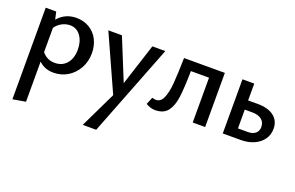

<svg xmlns="http://www.w3.org/2000/svg" viewBox="-89 -765 2139 1393"><g transform="rotate(20 981.0 -68.0)"><path d="M496 -221Q496 -157 467 -105Q438 -53 389 -23.5Q340 6 281 6Q211 6 167 -38V272L68 289V-418H149L162 -360Q218 -425 304 -425Q361 -425 405 -398.5Q449 -372 472.5 -325.5Q496 -279 496 -221ZM391 -212Q391 -275 360.5 -317Q330 -359 279 -359Q249 -359 219.5 -344.5Q190 -330 167 -299V-111Q185 -88 210 -76Q235 -64 265 -64Q323 -64 357 -104Q391 -144 391 -212Z M991 -419 715 289H611L745 11L551 -419H656L787 -97L891 -419Z M1451 0H1355V-346H1215Q1213 -214 1203.5 -143Q1194 -72 1163 -31.5Q1132 9 1067 9Q1029 9 995 -13L1018 -68Q1040 -63 1047 -63Q1085 -63 1103.5 -107.5Q1122 -152 1127.5 -222Q1133 -292 1136 -418H1451Z M1922 -157Q1922 -111 1897 -75.5Q1872 -40 1827.5 -20Q1783 0 1726 0H1587V-418H1678V-288H1753Q1832 -288 1877 -253.5Q1922 -219 1922 -157ZM1834 -139Q1834 -176 1808 -196.5Q1782 -217 1735 -217H1678V-72H1754Q1792 -72 1813 -90Q1834 -108 1834 -139Z"/></g></svg>

Font: Ysabeau Semibold
Style: Regular
Weight: 600
Designer: Christian Thalmann (Catharsis Fonts)
Version: Version 0.003